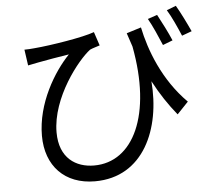

<svg xmlns="http://www.w3.org/2000/svg" viewBox="-58 -883 1116 1007"><g transform="rotate(-5 500.0 -379.0)"><path d="M871 -640C854 -681 822 -743 802 -780L752 -763C774 -725 800 -665 819 -620ZM635 -698C643 -673 651 -649 659 -626C728 -261 611 -22 405 -22C309 -22 223 -76 223 -212C223 -395 373 -582 436 -629C450 -636 475 -642 488 -647L464 -719C406 -697 232 -669 146 -662C128 -660 108 -659 93 -659L105 -575C125 -579 143 -583 160 -586C199 -594 273 -606 323 -614C242 -530 145 -371 145 -201C145 -42 243 61 402 61C659 61 763 -186 742 -436C779 -366 819 -306 864 -251L923 -313C796 -440 737 -602 712 -722ZM855 -800C878 -763 904 -705 923 -660L975 -679C956 -721 926 -782 904 -819Z"/></g></svg>

Font: Noto Sans Mono CJK SC Regular
Style: Regular
Weight: 400
Designer: Ryoko NISHIZUKA (kana & ideographs); Paul D. Hunt (Latin, Greek & Cyrillic); Wenlong ZHANG (bopomofo); Sandoll Communica
Foundry: Adobe Systems Incorporated
Version: Version 1.005;PS 1.005;hotconv 1.0.96;makeotf.lib2.5.65012